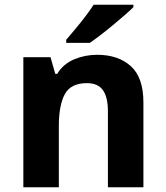

<svg xmlns="http://www.w3.org/2000/svg" viewBox="-20 -786 697 806"><path d="M388 -556Q476 -556 529 -508.5Q582 -461 582 -356V0H433V-319Q433 -378 412 -407.5Q391 -437 345 -437Q277 -437 252 -390.5Q227 -344 227 -257V0H78V-546H192L212 -476H220Q246 -518 291.5 -537Q337 -556 388 -556ZM540 -756Q526 -742 503 -722Q480 -702 453.5 -680Q427 -658 401.5 -638.5Q376 -619 357 -606H258V-619Q274 -638 295.5 -663.5Q317 -689 338 -716.5Q359 -744 373 -766H540Z"/></svg>

Font: Noto Sans Adlam Unjoined
Style: Bold
Weight: 700
Version: Version 3.001